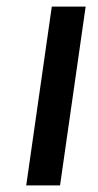

<svg xmlns="http://www.w3.org/2000/svg" viewBox="-20 -559 295 579"><path d="M161.1 0 238.3 -539.1H136.2L59.1 0Z"/></svg>

Font: Winston
Style: Italic
Weight: 400
Italic angle: -8.13011°
Designer: Vernon Adams, Kim Jin-seong, David Berlow, Cristiano Sobral
Foundry: The Winston Project Authors
Version: Version 3.004